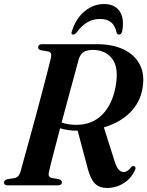

<svg xmlns="http://www.w3.org/2000/svg" viewBox="-23 -919 731 952"><path d="M646.5 -76Q629 -35.5 591 -11.2Q553 13 506.5 13Q471.5 13 449.2 -7.5Q427 -28 413 -79.5L362 -271Q335.5 -271 314.2 -274.2Q293 -277.5 275 -283Q256 -211 240.5 -151Q225 -91 219.5 -65.5Q213.5 -41.5 233.5 -36.5L269.5 -30.5Q284 -25 284 -15.5Q284 0 263 0H15Q-3 0 -3 -13.5Q-3 -26.5 13.5 -30.5L48.5 -36Q69.5 -39.5 78 -65.5Q83.5 -85.5 95.5 -128.8Q107.5 -172 123.2 -229.2Q139 -286.5 155.8 -348.5Q172.5 -410.5 187.5 -468Q202.5 -525.5 213.8 -569Q225 -612.5 229.5 -632.5Q232.5 -647 230 -653.8Q227.5 -660.5 215.5 -664L179.5 -670Q166 -674 166 -684.5Q166 -700 187 -700H457.5Q536.5 -700 591.8 -673Q647 -646 671.5 -596.2Q696 -546.5 683 -478Q671 -410 621 -360.2Q571 -310.5 492 -287.5L543 -126.5Q553.5 -91.5 564.8 -78.8Q576 -66 590 -66Q610 -66 627.5 -90.5Q634.5 -98 642 -95Q653.5 -91 646.5 -76ZM367.5 -626Q361.5 -603.5 348 -553.8Q334.5 -504 317.2 -440.2Q300 -376.5 282.5 -311.5Q316 -300 355 -300Q434 -300 484 -350.5Q534 -401 550.5 -491.5Q567 -584 533.2 -627.8Q499.5 -671.5 437.5 -671.5Q406 -671.5 390.5 -660.2Q375 -649 367.5 -626ZM473.5 -825Q437.5 -825 409.5 -808.2Q381.5 -791.5 356.5 -757.5Q348 -747.5 340.5 -747.5Q327 -747.5 333.5 -764.5Q354.5 -829 397.5 -864Q440.5 -899 493 -899Q545 -899 569.8 -864Q594.5 -829 583 -764.5Q579.5 -747.5 566 -747.5Q558.5 -747.5 555 -757.5Q547.5 -793 527.2 -809Q507 -825 473.5 -825Z"/></svg>

Font: Fraunces 72pt SemiBold
Style: Italic
Weight: 600
Italic angle: -16°
Version: Version 1.000;[b76b70a41]